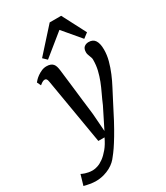

<svg xmlns="http://www.w3.org/2000/svg" viewBox="-313 -909 1088 1259"><g transform="rotate(-30 230.5 -279.5)"><path d="M-38.6 155.3Q-35.2 156.7 -28.3 160.2Q-21.5 163.6 -11.2 166.7Q-1 169.9 12.9 172.6Q26.9 175.3 44.4 175.3Q60.1 175.3 81.8 168.2Q103.5 161.1 127 143.8Q150.4 126.5 174.1 97.9Q197.8 69.3 217.8 26.4H170.9L86.9 -470.2Q84.5 -485.8 79.6 -491.7Q74.7 -497.6 67.4 -497.6Q64.5 -497.6 61.3 -497.1Q58.1 -496.6 53.7 -494.9Q49.3 -493.2 43 -489Q36.6 -484.9 27.8 -477.5L13.7 -506.8Q16.6 -511.2 26.4 -521.5Q36.1 -531.7 50.5 -542Q64.9 -552.2 82.8 -560.1Q100.6 -567.9 120.1 -567.9Q138.2 -567.9 150.1 -563.2Q162.1 -558.6 169.4 -549.8Q176.8 -541 180.4 -528.6Q184.1 -516.1 186 -501Q186 -500 188 -484.4Q189.9 -468.8 192.9 -443.6Q195.8 -418.5 199.7 -386.7Q203.6 -355 207.3 -321.8Q210.9 -288.6 214.8 -256.8Q218.8 -225.1 221.7 -200.2Q224.6 -175.3 226.6 -159.7Q228.5 -144 228.5 -143.1L238.3 -10.3L314 -161.6Q329.6 -198.7 346.2 -233.2Q362.8 -267.6 376.5 -302.5Q390.1 -337.4 398.9 -374Q407.7 -410.6 407.7 -453.1Q407.7 -461.4 405 -469Q402.3 -476.6 399.4 -484.1Q396.5 -491.7 393.8 -499.8Q391.1 -507.8 391.1 -516.6Q391.1 -543.9 404.8 -555.7Q418.5 -567.4 439.5 -567.4Q472.7 -567.4 487.8 -543.5Q502.9 -519.5 502.9 -474.1Q502.9 -433.1 491.7 -391.6Q480.5 -350.1 463.6 -309.8Q446.8 -269.5 426.5 -231.4Q406.2 -193.4 388.7 -158.7Q354 -89.4 325.9 -37.1Q297.9 15.1 274.7 53.7Q251.5 92.3 233.2 119.1Q214.8 146 199.7 164.1Q189.9 178.2 174.1 192.9Q158.2 207.5 136.2 219.5Q114.3 231.4 85.9 239.3Q57.6 247.1 23.4 247.1Q15.1 247.1 3.4 245.8Q-8.3 244.6 -20.3 242.4Q-32.2 240.2 -43.2 238Q-54.2 235.8 -61.5 233.4L-38.6 155.3ZM122.6 -627.9 283.2 -806.2H370.1L462.9 -627.9L425.8 -599.6L314 -731.9L151.4 -600.1Z"/></g></svg>

Font: Merriweather
Style: Italic
Weight: 400
Italic angle: -7°
Designer: Eben Sorkin ( eben@eyebytes.com )
Foundry: Eben Sorkin ( eben@eyebytes.com )
Version: Version 1.005; ttfautohint (v0.97) -l 13 -r 13 -G 200 -x 24 